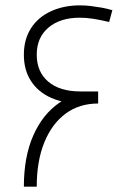

<svg xmlns="http://www.w3.org/2000/svg" viewBox="-20 -696 507 716"><path d="M280 -310Q218 -310 170 -331.5Q122 -353 95.5 -394Q69 -435 69 -492Q69 -549 95.5 -590.5Q122 -632 170 -654Q218 -676 278 -676Q299 -676 319 -673.5Q339 -671 359 -667.5Q379 -664 399 -658L387 -614Q353 -622 327 -626Q301 -630 278 -630Q204 -630 160.5 -593Q117 -556 117 -492Q117 -428 160 -391.5Q203 -355 280 -355ZM69 0Q69 -111 104 -190.5Q139 -270 201.5 -313Q264 -356 346 -355V-310Q276 -310 225 -272.5Q174 -235 145.5 -165.5Q117 -96 117 0ZM280 -310V-355H346V-310Z"/></svg>

Font: Cairo Play Light
Style: Regular
Weight: 300
Version: Version 3.119